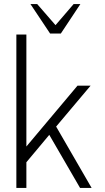

<svg xmlns="http://www.w3.org/2000/svg" viewBox="-20 -919 514 939"><path d="M428 0H371.5L221 -259.5L109 -125.5V0H60V-750H109V-202.5L359 -500H423L254.5 -300ZM225 -755 129 -899H162L251.5 -796L340 -899H373L277.5 -755Z"/></svg>

Font: Urbanist ExtraLight
Style: Regular
Weight: 200
Designer: Corey Hu
Foundry: Corey Hu
Version: Version 1.330; ttfautohint (v1.8.4.7-5d5b)